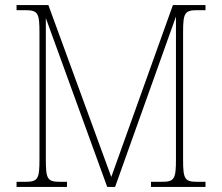

<svg xmlns="http://www.w3.org/2000/svg" viewBox="-20 -734 872 754"><path d="M45 0H243V-20H216C166 -20 160 -31 160 -108V-663L401 0H432L671 -669V-108C671 -31 665 -20 615 -20H573V0H787V-20H755C705 -20 699 -31 699 -108V-606C699 -683 705 -694 755 -694H787V-714H659L417 -39L170 -714H45V-694H79C129 -694 135 -683 135 -606V-108C135 -31 129 -20 79 -20H45Z"/></svg>

Font: Noto Serif Thai SemiCondensed Thin
Style: Regular
Weight: 100
Width: 4
Designer: Monotype Design Team
Foundry: Monotype Imaging Inc.
Version: Version 2.002